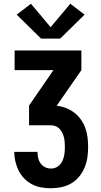

<svg xmlns="http://www.w3.org/2000/svg" viewBox="-20 -789 540 1024"><path d="M252 215Q226 215 200 210.5Q174 206 151 194Q128 182 109.5 163Q91 144 79.5 121Q68 98 62 72.5Q56 47 56 21H180Q180 37 183.5 53Q187 69 196.5 82.5Q206 96 221 103Q236 110 252 110Q265 110 277 105Q289 100 298 91Q307 82 312.5 70Q318 58 321 45.5Q324 33 325 20.5Q326 8 326 -5Q326 -5 326 -5Q326 -5 326 -5Q326 -18 325 -31Q324 -44 321 -56.5Q318 -69 312 -81Q306 -93 297 -102.5Q288 -112 275.5 -116.5Q263 -121 250 -121H135V-226L265 -415H58V-520H414V-415L283 -226V-225Q309 -222 333 -212.5Q357 -203 377 -187.5Q397 -172 412 -150.5Q427 -129 435.5 -105Q444 -81 447 -55.5Q450 -30 450 -5Q450 23 446 51Q442 79 431 105Q420 131 402 153Q384 175 360 189Q336 203 308 209Q280 215 252 215ZM199 -583 69 -711 145 -769 250 -644 355 -769 431 -711 301 -583Z"/></svg>

Font: Iosevka SS04 Extrabold
Style: Regular
Weight: 800
Monospace: yes
Designer: Belleve Invis
Foundry: Belleve Invis
Version: Version 19.0.0; ttfautohint (v1.8.4)